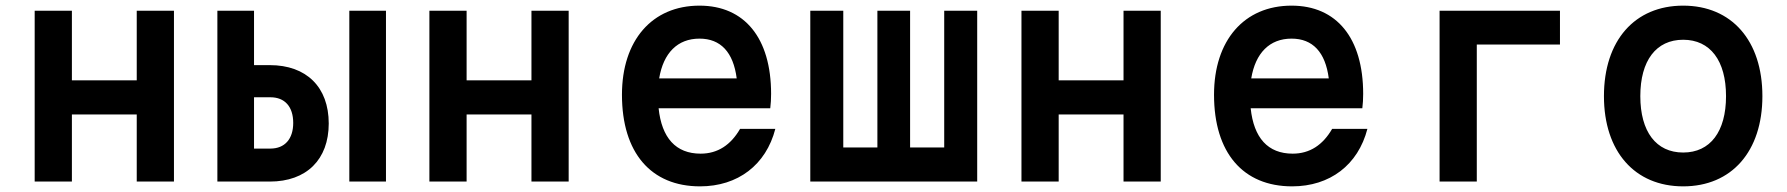

<svg xmlns="http://www.w3.org/2000/svg" viewBox="-20 -644 6340 681"><path d="M103 0H235V-238H465V0H597V-606H465V-359H235V-606H103Z M751 0H937C1067 0 1146 -78 1146 -206C1146 -335 1067 -413 937 -413H881V-606H751ZM881 -117V-299H939C990 -299 1020 -266 1020 -208C1020 -151 990 -117 939 -117ZM1219 0H1349V-606H1219Z M1503 0H1635V-238H1865V0H1997V-606H1865V-359H1635V-606H1503Z M2186 -308C2186 -102 2289 17 2463 17C2597 17 2697 -59 2730 -187H2605C2572 -130 2526 -99 2465 -99C2377 -99 2327 -155 2316 -260H2712C2714 -276 2715 -293 2715 -311C2715 -509 2621 -624 2461 -624C2293 -624 2186 -501 2186 -308ZM2318 -366C2333 -456 2383 -507 2461 -507C2536 -507 2581 -459 2593 -366Z M2854 0H3446V-606H3329V-121H3208V-606H3092V-121H2971V-606H2854Z M3603 0H3735V-238H3965V0H4097V-606H3965V-359H3735V-606H3603Z M4286 -308C4286 -102 4389 17 4563 17C4697 17 4797 -59 4830 -187H4705C4672 -130 4626 -99 4565 -99C4477 -99 4427 -155 4416 -260H4812C4814 -276 4815 -293 4815 -311C4815 -509 4721 -624 4561 -624C4393 -624 4286 -501 4286 -308ZM4418 -366C4433 -456 4483 -507 4561 -507C4636 -507 4681 -459 4693 -366Z M5086 0H5218V-486H5513V-606H5086Z M5950 17C6122 17 6231 -107 6231 -303C6231 -500 6122 -624 5950 -624C5778 -624 5669 -500 5669 -303C5669 -107 5778 17 5950 17ZM5798 -303C5798 -429 5854 -503 5950 -503C6046 -503 6102 -429 6102 -303C6102 -177 6046 -103 5950 -103C5854 -103 5798 -177 5798 -303Z"/></svg>

Font: Martian Mono Std Md
Style: Regular
Weight: 500
Monospace: yes
Designer: Roman Shamin
Foundry: Evil Martians
Version: Version 1.000